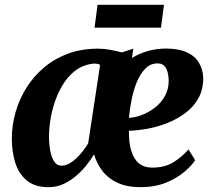

<svg xmlns="http://www.w3.org/2000/svg" viewBox="-20 -765 880 795"><path d="M532 -563.5 526.5 -525Q557.5 -544 592.5 -553.8Q627.5 -563.5 665.5 -564Q720 -564 754 -548.2Q788 -532.5 804 -504.8Q820 -477 821.5 -443.5Q822 -396 802.5 -360Q783 -324 749.5 -298.5Q716 -273 675 -256.5Q634 -240 592 -232.2Q550 -224.5 514 -223.5Q513 -174.5 523.5 -140.2Q534 -106 555.5 -88.5Q577 -71 610 -71Q664.5 -71 700.8 -94.8Q737 -118.5 760.5 -146.5L788 -101.5Q774.5 -80.5 744.2 -54.2Q714 -28 668 -9Q622 10 562 10Q506 10 467 -8Q428 -26 404.2 -56.8Q380.5 -87.5 369.5 -126Q355.5 -102.5 336 -78.5Q316.5 -54.5 292.5 -34.5Q268.5 -14.5 240.8 -2.2Q213 10 181.5 10Q124 10 90.8 -17.8Q57.5 -45.5 43.2 -91.2Q29 -137 29 -191Q29 -246 44.2 -299.8Q59.5 -353.5 89.2 -401.2Q119 -449 162.2 -485.5Q205.5 -522 261.5 -542.8Q317.5 -563.5 386 -563.5Q410 -563.5 436.2 -558.8Q462.5 -554 484.5 -548ZM345 -171 394.5 -496.5Q389 -499.5 382 -500.8Q375 -502 366.5 -501.5Q329 -498 299.5 -478Q270 -458 248.2 -426.5Q226.5 -395 212 -356.8Q197.5 -318.5 190.2 -277.8Q183 -237 183 -199Q183 -167.5 188.2 -140Q193.5 -112.5 204.8 -95.8Q216 -79 233.5 -79Q249.5 -79 265 -87Q280.5 -95 295 -108.5Q309.5 -122 322.2 -138.2Q335 -154.5 345 -171ZM632.5 -502.5Q603 -502.5 581.8 -481Q560.5 -459.5 546.5 -425.2Q532.5 -391 524.8 -351.8Q517 -312.5 514 -277Q539 -278 567.8 -289Q596.5 -300 622 -319.8Q647.5 -339.5 663.2 -368Q679 -396.5 678.5 -433.5Q677 -468 666 -485.2Q655 -502.5 632.5 -502.5ZM384 -745H659L646.5 -650.5H371.5Z"/></svg>

Font: Merriweather 28pt ExtraBold
Style: Italic
Weight: 800
Italic angle: -7.8°
Version: Version 2.101